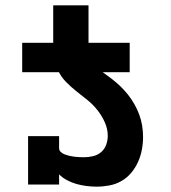

<svg xmlns="http://www.w3.org/2000/svg" viewBox="-20 -690 640 718"><path d="M63 -420V-530H179V-670H311V-530H465V-420ZM341 8Q322 8 303 5.5Q284 3 266 -2Q248 -7 231 -16Q214 -25 201 -38V0H85V-181H201V-136Q201 -127 208 -121Q215 -115 223.5 -112Q232 -109 240.5 -107Q249 -105 258 -104Q267 -103 276 -102.5Q285 -102 294 -102Q311 -102 328 -106Q345 -110 358 -121Q371 -132 377 -148.5Q383 -165 383 -182Q383 -208 372 -232.5Q361 -257 344.5 -278Q328 -299 307.5 -315.5Q287 -332 266 -348.5Q245 -365 226.5 -384Q208 -403 197 -427Q186 -451 182.5 -477.5Q179 -504 179 -530H311Q311 -509 315.5 -487.5Q320 -466 333 -449.5Q346 -433 363.5 -420.5Q381 -408 398 -395Q415 -382 430.5 -367Q446 -352 459 -335.5Q472 -319 482.5 -300.5Q493 -282 500.5 -262Q508 -242 511.5 -220.5Q515 -199 515 -178Q515 -154 510.5 -130Q506 -106 496 -84Q486 -62 470.5 -43.5Q455 -25 434 -13Q413 -1 389 3.5Q365 8 341 8Z"/></svg>

Font: Iosevka Slab XBdEx
Style: Regular
Weight: 800
Width: 7
Monospace: yes
Designer: Belleve Invis
Foundry: Belleve Invis
Version: Version 11.1.0; ttfautohint (v1.8.3)